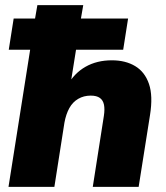

<svg xmlns="http://www.w3.org/2000/svg" viewBox="-20 -725 646 745"><path d="M13 0 97 -532H14L33 -653H116L125 -705H303L294 -653H477L458 -532H275L253 -394H242Q268 -441 312 -466Q356 -491 414 -491Q467 -491 504.5 -468.5Q542 -446 558 -399.5Q574 -353 562 -278L518 0H340L383 -275Q387 -301 383.5 -318.5Q380 -336 367.5 -345Q355 -354 332 -354Q305 -354 283.5 -341.5Q262 -329 249 -305.5Q236 -282 230 -249L191 0Z"/></svg>

Font: Nunito Sans 12pt ExtraLight 12pt Black
Style: Italic
Weight: 900
Italic angle: -9°
Version: Version 3.101;gftools[0.9.27]